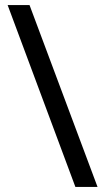

<svg xmlns="http://www.w3.org/2000/svg" viewBox="-20 -734 412 754"><path d="M96 -714 363 0H276L10 -714Z"/></svg>

Font: Noto Sans Multani
Style: Regular
Weight: 400
Designer: Monotype Design Team
Foundry: Monotype Imaging Inc.
Version: Version 2.002; ttfautohint (v1.8.4.7-5d5b)